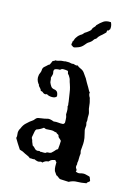

<svg xmlns="http://www.w3.org/2000/svg" viewBox="-120 -841 655 923"><g transform="rotate(15 207.5 -379.0)"><path d="M316.4 18.6 274.4 16.6Q270.5 16.6 262.7 9.8Q254.9 2.9 252 3.9L239.3 -14.6Q235.4 -26.4 235.4 -37.1V-57.6Q230.5 -60.5 227.5 -66.4Q209 -62.5 204.6 -57.6Q200.2 -52.7 197.3 -50.8Q182.6 -50.8 169.9 -38.1Q165 -42 159.2 -39.6Q153.3 -37.1 147 -38.1Q140.6 -39.1 137.7 -40.5Q134.8 -42 129.9 -43.9Q124 -42 119.1 -43Q114.3 -43.9 106.4 -43Q100.6 -49.8 80.1 -57.6Q66.4 -66.4 49.8 -70.3Q30.3 -99.6 18.6 -120.1Q21.5 -128.9 19.5 -138.7Q16.6 -155.3 26.4 -169.9Q33.2 -187.5 44.4 -197.8Q55.7 -208 60.5 -212.4Q65.4 -216.8 71.3 -220.2Q77.1 -223.6 82.5 -231Q87.9 -238.3 96.2 -240.2Q104.5 -242.2 111.3 -242.7Q118.2 -243.2 127 -245.1Q135.7 -247.1 138.7 -248Q149.4 -252 171.9 -243.2Q184.6 -245.1 194.8 -243.7Q205.1 -242.2 218.8 -243.2Q226.6 -248 226.1 -253.9Q225.6 -259.8 225.6 -267.6Q225.6 -275.4 224.6 -279.3L220.7 -292Q222.7 -318.4 217.8 -330.1Q219.7 -338.9 218.8 -339.8Q217.8 -340.8 217.8 -344.2Q217.8 -347.7 216.8 -354.5Q215.8 -361.3 214.4 -370.1Q212.9 -378.9 210.4 -396Q208 -413.1 205.1 -422.4Q202.1 -431.6 200.7 -436.5Q199.2 -441.4 197.3 -446.3Q195.3 -451.2 194.8 -455.6Q194.3 -460 190.9 -465.8Q187.5 -471.7 185.5 -475.1Q183.6 -478.5 179.7 -481.4Q177.7 -484.4 177.2 -489.3Q176.8 -494.1 173.8 -496.1Q163.1 -498 152.8 -498Q142.6 -498 137.7 -491.2Q119.1 -491.2 111.3 -486.3Q106.4 -479.5 108.4 -472.7Q110.4 -465.8 109.4 -460.4Q108.4 -455.1 106.9 -451.2Q105.5 -447.3 104.5 -443.4Q107.4 -433.6 106.9 -427.7Q106.4 -421.9 111.8 -412.1Q117.2 -402.3 120.1 -399.4Q123 -396.5 128.4 -394.5Q133.8 -392.6 137.2 -392.6Q140.6 -392.6 147.5 -387.7Q154.3 -382.8 156.2 -364.3Q150.4 -354.5 133.8 -354.5Q117.2 -354.5 107.4 -361.3Q103.5 -361.3 101.6 -359.9Q99.6 -358.4 94.2 -359.9Q88.9 -361.3 85.4 -365.2Q82 -369.1 74.2 -369.1Q72.3 -376 67.9 -380.4Q63.5 -384.8 59.6 -389.6Q56.6 -399.4 55.2 -399.4Q53.7 -399.4 53.7 -400.4Q41 -418.9 44.9 -438.5Q44.9 -442.4 46.9 -446.8Q48.8 -451.2 50.8 -456.5Q52.7 -461.9 52.7 -467.3Q52.7 -472.7 54.7 -477.1Q56.6 -481.4 60.1 -484.4Q63.5 -487.3 67.4 -490.7Q71.3 -494.1 74.7 -497.6Q78.1 -501 83 -502.9Q85 -507.8 87.4 -512.2Q89.8 -516.6 91.8 -522.5Q95.7 -524.4 98.6 -525.4Q101.6 -526.4 103.5 -529.3Q112.3 -528.3 121.1 -531.7Q129.9 -535.2 138.2 -535.2Q146.5 -535.2 152.3 -537.1H166Q172.9 -537.1 178.7 -535.2Q184.6 -533.2 192.4 -535.2Q197.3 -534.2 202.6 -532.2Q208 -530.3 213.9 -533.2Q218.8 -527.3 231.9 -522Q245.1 -516.6 252.4 -504.9Q259.8 -493.2 263.7 -488.8Q267.6 -484.4 270.5 -478Q273.4 -471.7 276.9 -466.3Q280.3 -460.9 283.2 -455.6Q286.1 -450.2 290 -444.3Q293.9 -438.5 296.4 -432.6Q298.8 -426.8 303.7 -422.9Q300.8 -412.1 310.5 -397.5Q311.5 -393.6 312 -390.6Q312.5 -387.7 314.5 -381.3Q316.4 -375 317.4 -363.8Q318.4 -352.5 319.8 -345.2Q321.3 -337.9 322.8 -335Q324.2 -332 325.2 -326.2Q326.2 -320.3 325.7 -311Q325.2 -301.8 326.2 -295.4Q327.1 -289.1 326.2 -286.1Q325.2 -283.2 325.2 -279.3L328.1 -265.6Q328.1 -259.8 327.1 -253.9Q326.2 -248 327.1 -241.2Q328.1 -234.4 331.1 -224.1Q334 -213.9 335.4 -204.6Q336.9 -195.3 336.9 -188.5V-175.8Q336.9 -169.9 334 -140.6L336.9 -127.9Q335 -117.2 335 -90.8L333 -79.1Q335 -75.2 333.5 -71.3Q332 -67.4 332 -61.5Q332 -55.7 336.4 -50.8Q340.8 -45.9 336.9 -38.1Q350.6 -32.2 358.4 -35.2Q375 -40 386.2 -37.1Q397.5 -34.2 401.9 -33.2Q406.2 -32.2 408.2 -30.3Q413.1 -18.6 414.6 -14.2Q416 -9.8 409.2 -5.9Q402.3 -2 401.4 2.9Q375 7.8 355.5 7.8Q335.9 7.8 316.4 18.6ZM145.5 -198.2 134.8 -202.1Q118.2 -189.5 101.6 -184.6Q96.7 -179.7 95.7 -171.9Q94.7 -164.1 92.3 -153.3Q89.8 -142.6 90.8 -139.6Q96.7 -128.9 96.7 -126Q96.7 -123 100.1 -116.2Q103.5 -109.4 104.5 -105.5Q112.3 -101.6 116.7 -95.7Q121.1 -89.8 127.4 -87.9Q133.8 -85.9 138.7 -87.9Q143.6 -89.8 147.5 -85.9Q151.4 -86.9 158.7 -86.4Q166 -85.9 172.9 -86.9Q178.7 -92.8 186.5 -92.3Q194.3 -91.8 200.2 -95.7Q213.9 -108.4 216.3 -112.3Q218.8 -116.2 226.6 -120.1Q229.5 -144.5 229.5 -162.1Q223.6 -168.9 218.3 -172.9Q212.9 -176.8 210.9 -186.5Q207 -189.5 203.1 -190.9Q199.2 -192.4 197.3 -196.3Q192.4 -196.3 191.9 -195.8Q191.4 -195.3 184.6 -198.2Q177.7 -201.2 145.5 -198.2ZM307.6 -734.4 305.7 -721.7Q299.8 -716.8 295.4 -711.9Q291 -707 282.7 -700.7Q274.4 -694.3 266.6 -680.7Q258.8 -677.7 254.9 -670.9Q251 -664.1 245.6 -660.2Q240.2 -656.2 238.3 -654.8Q236.3 -653.3 233.4 -651.9Q230.5 -650.4 219.7 -637.2Q209 -624 194.3 -618.7Q179.7 -613.3 174.8 -612.8Q169.9 -612.3 167 -615.2Q164.1 -618.2 159.2 -620.1Q157.2 -626 159.2 -629.4Q161.1 -632.8 159.2 -636.7Q163.1 -639.6 165 -647.5Q167 -655.3 171.4 -660.6Q175.8 -666 177.2 -668.5Q178.7 -670.9 188.5 -678.7Q196.3 -682.6 198.7 -686Q201.2 -689.5 205.1 -693.4Q211.9 -697.3 214.4 -699.2Q216.8 -701.2 225.1 -707.5Q233.4 -713.9 234.4 -718.8Q235.4 -723.6 238.3 -727.1Q241.2 -730.5 245.1 -734.4Q249 -738.3 250 -743.2Q264.6 -758.8 278.3 -768.1Q292 -777.3 314.5 -775.4Q323.2 -757.8 319.3 -740.2Q315.4 -739.3 313.5 -734.4Q311.5 -729.5 307.6 -734.4Z"/></g></svg>

Font: Mountains of Christmas
Style: Bold
Weight: 700
Designer: Crystal Kluge
Foundry: Font Diner, Inc DBA Tart Workshop
Version: Version 1.002